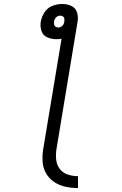

<svg xmlns="http://www.w3.org/2000/svg" viewBox="-20 -755 616 970"><path d="M374 195V135Q348 135 323 127Q298 119 282.5 99Q267 79 264 53Q261 27 265 0L372 -646Q376 -670 369 -692.5Q362 -715 340.5 -725Q319 -735 295 -735Q270 -735 245 -725.5Q220 -716 205 -693Q190 -670 186 -645Q182 -621 189.5 -598.5Q197 -576 218.5 -566.5Q240 -557 264 -557Q278 -557 291 -559L198 0Q193 32 195.5 64Q198 96 213.5 122Q229 148 254.5 165Q280 182 311 188.5Q342 195 374 195ZM274 -616Q267 -616 261 -620Q255 -624 253.5 -631Q252 -638 253 -646Q254 -653 258 -660.5Q262 -668 269.5 -672Q277 -676 284 -676Q292 -676 298 -672Q304 -668 305 -660.5Q306 -653 305 -646Q304 -638 300 -631Q296 -624 289 -620Q282 -616 274 -616Z"/></svg>

Font: Iosevka Sparkle Light
Style: Italic
Weight: 300
Italic angle: -9°
Designer: Belleve Invis
Foundry: Belleve Invis
Version: Version 4.5.0; ttfautohint (v1.8.3)